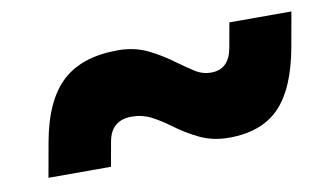

<svg xmlns="http://www.w3.org/2000/svg" viewBox="-40 -542 667 393"><g transform="rotate(-10 293.0 -345.5)"><path d="M33.7 -221.2 46.4 -292.5Q61.5 -377 102.5 -415.3Q143.6 -453.6 218.8 -453.6Q253.4 -453.6 281.5 -439.7Q309.6 -425.8 334 -407.2Q351.1 -395 366.2 -385.3Q381.3 -375.5 399.4 -375.5Q436.5 -375.5 444.3 -418.5L453.6 -470.2H582.5L569.8 -398.9Q554.7 -314.5 517.3 -276.1Q480 -237.8 412.1 -237.8Q378.4 -237.8 350.8 -251.2Q323.2 -264.6 298.8 -283.2Q280.8 -296.4 262.7 -305.7Q244.6 -314.9 223.1 -314.9Q180.7 -314.9 172.9 -272.9L163.6 -221.2Z"/></g></svg>

Font: CaskaydiaCove NFP
Style: Bold Italic
Weight: 700
Italic angle: -10°
Designer: Aaron Bell
Foundry: Saja Typeworks
Version: Version 2111.001; VTT 6.35;Nerd Fonts 3.1.1